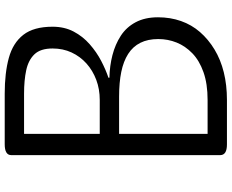

<svg xmlns="http://www.w3.org/2000/svg" viewBox="-102 -856 959 794"><g transform="rotate(-90 377.0 -459.5)"><path d="M176 0Q132 0 132 -28V-892Q132 -919 177 -919H386Q472 -919 534 -902Q596 -885 629.5 -842Q663 -799 663 -721Q663 -672 643 -634Q623 -596 590.5 -567.5Q558 -539 521.5 -520Q485 -501 452 -490V-486Q501 -485 545.5 -473.5Q590 -462 625.5 -439Q661 -416 681.5 -377.5Q702 -339 702 -285Q702 -234 686.5 -190Q671 -146 641 -111.5Q611 -77 569 -51.5Q527 -26 474.5 -13Q422 0 360 0ZM220 -80H360Q427 -80 475 -97Q523 -114 553 -143Q583 -172 597.5 -208Q612 -244 612 -284Q612 -327 596.5 -358Q581 -389 550.5 -408.5Q520 -428 476 -437Q432 -446 374 -446H220ZM220 -526H360Q405 -526 443.5 -540.5Q482 -555 511 -581Q540 -607 556.5 -642.5Q573 -678 573 -721Q573 -771 549 -796Q525 -821 483.5 -830Q442 -839 386 -839H220Z"/></g></svg>

Font: Playwrite DE Grund
Style: Regular
Weight: 400
Designer: Veronika Burian, José Scaglione
Foundry: TypeTogether
Version: Version 1.002